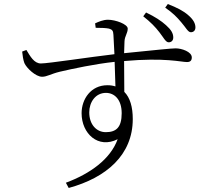

<svg xmlns="http://www.w3.org/2000/svg" viewBox="-20 -854 1040 953"><path d="M771 -694C791 -669 802 -644 817 -644C830 -644 840 -652 840 -668C840 -688 830 -706 804 -729C781 -750 749 -771 705 -792L691 -773C728 -744 751 -720 771 -694ZM880 -743C902 -718 913 -694 927 -694C940 -694 950 -702 950 -718C950 -737 940 -757 914 -779C890 -800 859 -816 813 -834L800 -816C839 -789 858 -769 880 -743ZM505 -198C459 -198 423 -236 423 -296C423 -347 454 -393 506 -393C548 -393 584 -360 584 -292C584 -221 556 -198 505 -198ZM513 -431C431 -431 385 -362 385 -292C385 -191 467 -114 564 -163C528 -64 428 8 307 53L321 79C508 28 639 -85 639 -263C639 -322 626 -369 597 -398L596 -551C799 -569 879 -546 908 -546C925 -546 932 -554 932 -569C932 -597 882 -614 852 -614C830 -614 756 -606 596 -590L598 -649C599 -675 614 -689 614 -712C614 -734 553 -756 516 -756C492 -756 469 -746 452 -738L455 -716C485 -716 506 -715 521 -712C537 -707 542 -702 543 -681L548 -585C427 -571 219 -539 183 -539C149 -539 130 -575 111 -606L90 -598C92 -579 95 -557 101 -541C112 -516 157 -473 189 -473C213 -473 232 -487 277 -498C341 -513 454 -537 549 -547L553 -425C541 -429 528 -431 513 -431Z"/></svg>

Font: Noto Serif SC Light
Style: Regular
Weight: 300
Designer: Ryoko NISHIZUKA 西塚涼子 (kana & ideographs); Frank Grießhammer (Latin, Greek & Cyrillic); Wenlong ZHANG 张文龙 (bopomofo); San
Foundry: Adobe
Version: Version 2.001;hotconv 1.1.0;makeotfexe 2.6.0